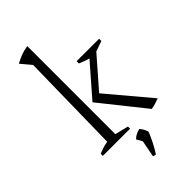

<svg xmlns="http://www.w3.org/2000/svg" viewBox="-289 -811 1087 1087"><g transform="rotate(-45 254.0 -267.5)"><path d="M42 0V-17Q56 -23 73.5 -29Q91 -35 116 -39L127 -643L75 -705Q99 -719 125 -728.5Q151 -738 179 -742V-37L260 -17V0ZM426 8 215 -256 405 -474H452V-465L260 -245L262 -284L492 -11Q477 -5 460.5 0Q444 5 426 8ZM416 -438Q388 -440 363.5 -448Q339 -456 316 -466V-484H496V-466ZM241 203 263 89 322 86Q310 116 295 146Q280 176 260 207ZM269 117 241 67Q254 54 267 48Q280 42 295 38Q304 47 310.5 58.5Q317 70 322 86Z"/></g></svg>

Font: Piazzolla Thin ExtraLight
Style: Regular
Weight: 250
Version: Version 2.005